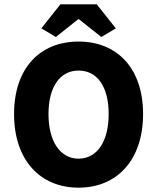

<svg xmlns="http://www.w3.org/2000/svg" viewBox="-20 -855 727 887"><path d="M343 12C520 12 641 -115 641 -328C641 -541 520 -663 343 -663C166 -663 45 -542 45 -328C45 -115 166 12 343 12ZM343 -122C258 -122 204 -202 204 -328C204 -455 258 -529 343 -529C429 -529 482 -455 482 -328C482 -202 429 -122 343 -122ZM238 -684 341 -766H345L448 -684L515 -724L427 -835H259L171 -724Z"/></svg>

Font: Source Sans Pro
Style: Bold
Weight: 700
Designer: Paul D. Hunt
Foundry: Adobe Systems Incorporated
Version: Version 3.006;hotconv 1.0.111;makeotfexe 2.5.65597